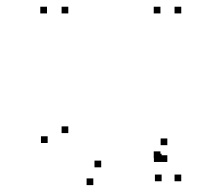

<svg xmlns="http://www.w3.org/2000/svg" viewBox="-20 -530 660 572"><path d="M461.5 -52V-72H441.5V-52ZM461.5 10V-10H441.5V10ZM520 10V-10H500V10ZM520 -490V-510H500V-490ZM458 -490V-510H438V-490ZM458 -59V-79H438V-59ZM122 -104V-124H102V-104ZM258 21.5V1.5H238V21.5ZM458.5 -47.5V-67.5H438.5V-47.5ZM478.5 -47.5V-67.5H458.5V-47.5ZM478.5 -97.5V-117.5H458.5V-97.5ZM281.5 -31.5V-51.5H261.5V-31.5ZM183.5 -133.5V-153.5H163.5V-133.5ZM183.5 -490V-510H163.5V-490ZM120 -490V-510H100V-490Z"/></svg>

Font: Monaspace Argon Dots Var
Style: Regular
Weight: 400
Designer: Riley Cran and the Lettermatic Team
Version: Version 1.100 (Monaspace Argon Dots)